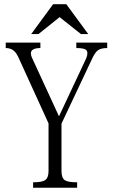

<svg xmlns="http://www.w3.org/2000/svg" viewBox="-20 -877 540 898"><path d="M134.8 1H340.8V-24.4Q297.9 -24.4 283.2 -34.2Q267.6 -44.9 267.6 -77.1V-298.8L408.2 -596.7Q422.9 -629.9 436.5 -640.6Q451.2 -652.3 481.4 -652.3V-677.7H336.9V-652.3Q370.1 -652.3 381.8 -644.5Q394.5 -633.8 383.8 -605.5L255.9 -333L128.9 -608.4Q119.1 -631.8 130.9 -642.6Q141.6 -652.3 168.9 -652.3V-677.7H6.8V-652.3Q25.4 -652.3 39.1 -643.6Q54.7 -633.8 65.4 -610.4L207 -299.8V-77.1Q207 -44.9 190.4 -34.2Q175.8 -24.4 134.8 -24.4ZM392.6 -717.8 290 -857.4H228.5L126 -717.8H160.2L258.8 -796.9L358.4 -717.8Z"/></svg>

Font: BatangChe
Style: Regular
Weight: 400
Monospace: yes
Version: Version 2.21